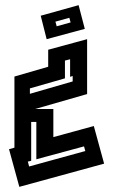

<svg xmlns="http://www.w3.org/2000/svg" viewBox="-20 -635 439 745"><path d="M318 -270 116 -212H187V-103L344 -146L384 0L55 90L15 -56L36 -62V-338L167 -376V-442L318 -483ZM121 -162H101V-11L88 -8L93 11L311 -49L306 -67L121 -17ZM252 -337V-405L232 -400V-331L96 -292V-271L262 -319V-340ZM285 -615 309 -523 161 -483 138 -574ZM195 -551 200 -533 254 -548 249 -566Z"/></svg>

Font: Blaka Hollow
Style: Regular
Weight: 400
Designer: Mohamed Gaber
Foundry: Kief Type Foundry
Version: Version 1.003; ttfautohint (v1.8.4.7-5d5b)